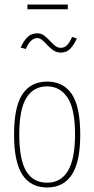

<svg xmlns="http://www.w3.org/2000/svg" viewBox="-20 -819 415 847"><path d="M188 8Q115 8 78.5 -48.5Q42 -105 42 -225Q42 -348 79 -403.5Q116 -459 188 -459Q260 -459 297 -403.5Q334 -348 334 -225Q334 -105 297 -48.5Q260 8 188 8ZM188 -13Q248 -13 279.5 -65Q311 -117 311 -226Q311 -340 277.5 -389Q244 -438 188 -438Q128 -438 96.5 -387.5Q65 -337 65 -226Q65 -115 95.5 -64Q126 -13 188 -13ZM298 -656 319 -649Q304 -617 288 -602Q272 -587 248 -587Q230 -587 216 -596.5Q202 -606 190 -619Q178 -632 167 -641.5Q156 -651 145 -651Q114 -651 94 -603L71 -609Q85 -640 102 -656Q119 -672 144 -672Q162 -672 175 -662Q188 -652 199.5 -639.5Q211 -627 222.5 -617.5Q234 -608 249 -608Q263 -608 274.5 -618.5Q286 -629 298 -656ZM101 -778V-799H279V-778Z"/></svg>

Font: Inconsolata Condensed ExtraLight
Style: Regular
Weight: 200
Width: 3
Monospace: yes
Designer: Raph Levien, Cyreal, Brenton Simpson
Foundry: Raph Levien, Cyreal, Google
Version: Version 3.100; ttfautohint (v1.8.4.7-5d5b)